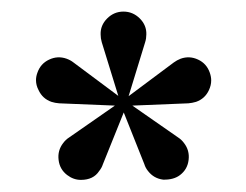

<svg xmlns="http://www.w3.org/2000/svg" viewBox="-20 -801 421 328"><path d="M176.3 -620.6 81.1 -624.5Q74.2 -625 67.9 -627Q52.7 -632.3 45.9 -647Q41.5 -655.3 41.5 -664.1Q41.5 -670.4 43.9 -676.8Q49.3 -692.4 64 -699.2Q78.6 -706.1 93.8 -700.7Q100.6 -698.2 105.5 -694.3L182.1 -637.2L153.8 -729Q151.9 -735.4 151.9 -742.2Q151.4 -757.8 163.1 -769.5Q174.8 -781.2 190.9 -781.2Q207 -781.2 218.8 -769.5Q230.5 -757.8 230 -742.2Q230 -735.4 228 -729L199.7 -636.7L276.9 -694.3Q282.2 -698.2 288.6 -700.7Q303.7 -706.1 318.4 -699.2Q333 -692.4 338.4 -676.8Q340.8 -669.9 340.8 -663.6Q340.8 -655.3 336.9 -647Q330.1 -632.3 314.9 -627Q308.1 -625 301.8 -624.5L206.1 -620.6L284.7 -565.9Q290 -562.5 294.4 -556.6Q304.2 -543.9 302.2 -527.8Q300.3 -511.7 287.6 -502Q276.9 -493.7 258.8 -494.1Q242.7 -496.1 232.9 -508.8Q228.5 -514.2 226.6 -520.5L191.4 -608.9L155.8 -520.5Q153.8 -514.2 149.4 -508.8Q139.6 -493.7 118.2 -493.7Q105.5 -493.7 94.7 -502Q82 -511.7 80.1 -527.8Q78.1 -543.9 87.9 -556.6Q92.3 -562.5 97.7 -565.9Z"/></svg>

Font: Comfortaa
Style: Regular
Weight: 400
Designer: Johan Aakerlund
Foundry: Johan Aakerlund
Version: Version 2.001; ttfautohint (v1.4.1)